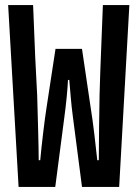

<svg xmlns="http://www.w3.org/2000/svg" viewBox="-20 -734 540 754"><path d="M53 0H197L233 -276C240 -328 245 -379 247 -420H252C256 -378 259 -328 266 -277L302 0H448L488 -714H384C380 -596 374 -479 371 -361C370 -307 368 -168 368 -105H362C356 -160 346 -252 336 -312L302 -542H198L163 -313C155 -263 143 -161 138 -105H132C132 -160 128 -284 126 -360C122 -424 115 -574 110 -714H12Z"/></svg>

Font: Noto Sans Mono ExtraCondensed SemiBold
Style: Regular
Weight: 600
Width: 2
Designer: Monotype Design Team
Foundry: Monotype Imaging Inc.
Version: Version 2.014